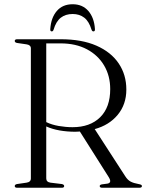

<svg xmlns="http://www.w3.org/2000/svg" viewBox="-20 -885 689 905"><path d="M575.5 -463Q575.5 -393 535 -344Q494.5 -295 426.5 -276.5L570.5 -54Q582 -36 596.2 -28.8Q610.5 -21.5 631 -18Q642 -16 645.5 -13.8Q649 -11.5 649 -8Q649 0 636.5 0H462Q450 0 450 -8Q450 -14 460 -16L486.5 -19.5Q509 -23.5 492.5 -50L356.5 -265Q345.5 -264 335 -264Q296.5 -264 261 -270.2Q225.5 -276.5 198 -289V-44Q198 -27 218 -24L271.5 -17.5Q282.5 -15 282.5 -8Q282.5 0 271 0H61Q49.5 0 49.5 -8Q49.5 -15.5 60.5 -17.5L105 -24Q125.5 -27 125.5 -44V-657Q125.5 -673 105 -676L60.5 -682.5Q49.5 -684.5 49.5 -692Q49.5 -700 61 -700H266.5Q365.5 -700 434.5 -669.8Q503.5 -639.5 539.5 -586Q575.5 -532.5 575.5 -463ZM198 -680.5V-309.5Q223.5 -297 256.8 -291.2Q290 -285.5 322 -285.5Q404.5 -285.5 452 -332.2Q499.5 -379 499.5 -465Q499.5 -527.5 470.8 -576.2Q442 -625 389.5 -652.8Q337 -680.5 266 -680.5ZM322.5 -819Q289 -819 266.5 -801.5Q244 -784 232.5 -745Q230 -737 224 -737Q216 -737 217 -748Q220.5 -801.5 247.8 -833.2Q275 -865 322.5 -865Q369 -865 396.5 -833.2Q424 -801.5 427.5 -748Q428.5 -737 420 -737Q414.5 -737 411.5 -745Q399.5 -784.5 377 -801.8Q354.5 -819 322.5 -819Z"/></svg>

Font: Fraunces 72pt S000 Light
Style: Regular
Weight: 300
Version: Version 1.000; ttfautohint (v1.8.3)